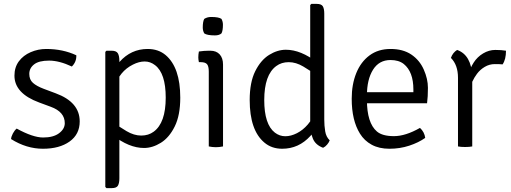

<svg xmlns="http://www.w3.org/2000/svg" viewBox="-20 -755 2636 990"><path d="M37 -38Q38 -51 46.5 -67Q55 -83 66 -92Q150 -46 202.5 -46Q255 -46 284.2 -67.8Q313.5 -89.5 314 -119Q314.5 -178 241.5 -204.5L182 -226.5Q54.5 -273.5 54.5 -365Q54.5 -408 77.2 -438.8Q100 -469.5 138.2 -486Q176.5 -502.5 218 -502.5Q304 -502.5 373.5 -470Q375 -436.5 350.5 -412Q285.5 -442.5 233 -442.5Q180.5 -442.5 155.8 -423Q131 -403.5 131 -374Q131 -344.5 149.8 -327.8Q168.5 -311 205.5 -297L267 -274Q391 -228.5 391 -129Q391 -62.5 338.8 -25.2Q286.5 12 201.5 12Q116.5 12 37 -38Z M555 -493.5Q580 -493.5 587.8 -480Q595.5 -466.5 595.5 -441V164.5Q595.5 189 588.2 202Q581 215 556 215H529L523 209V-487.5L529 -493.5ZM722.5 8Q645 8 561.5 -58L565.5 -123.5Q594 -101.5 632.5 -78.8Q671 -56 708.2 -56Q745.5 -56 772.5 -76Q834.5 -121.5 834.5 -251.5Q834.5 -377 779.5 -419Q755 -438 726 -438Q697 -438 665.5 -422Q595.5 -387 571.5 -307.5L558.5 -377.5Q570.5 -407.5 596.5 -436Q655.5 -502.5 741.5 -502.5Q796.5 -502.5 834 -471Q909.5 -407 909.5 -251.5Q909.5 -160.5 881 -103Q852.5 -45.5 809.5 -18.8Q766.5 8 722.5 8Z M1130 0Q1093 8 1056.5 0V-386Q1056.5 -413.5 1047.5 -424Q1038.5 -434.5 1015 -434.5H1005.5Q1002.5 -449 1002.5 -459Q1002.5 -473.5 1005.5 -489.5Q1032.5 -493.5 1056 -493.5H1064.5Q1095.5 -493.5 1112.8 -474.5Q1130 -455.5 1130 -422ZM1033 -583Q1025.5 -597 1025.5 -613Q1025.5 -643.5 1033 -657.5Q1048.5 -667.5 1068.5 -667.5Q1108.5 -667.5 1122 -657.5Q1129.5 -643.5 1129.5 -627.5Q1129.5 -597 1122 -583Q1110.5 -572.5 1088 -572.5Q1047.5 -572.5 1033 -583Z M1652 -138.5Q1652 -106.5 1656.8 -77.8Q1661.5 -49 1680 -31.5Q1676.5 -21 1667 -9.8Q1657.5 1.5 1646 7Q1606.5 -7.5 1593 -41Q1579.5 -74.5 1579.5 -114.5V-729L1585.5 -735H1612.5Q1637.5 -735 1644.8 -722.2Q1652 -709.5 1652 -684.5ZM1454 -498.5Q1531.5 -498.5 1615.5 -433L1611.5 -367Q1582.5 -389 1544.2 -411.8Q1506 -434.5 1468.8 -434.5Q1431.5 -434.5 1404.5 -414.5Q1342.5 -369 1342.5 -239Q1342.5 -113.5 1397.5 -71Q1422 -52.5 1451 -52.5Q1480 -52.5 1511 -68.2Q1542 -84 1567.2 -113.2Q1592.5 -142.5 1605 -183L1618.5 -113Q1606.5 -83 1580.5 -54Q1520.5 12 1435 12Q1380.5 12 1343 -20Q1267.5 -83.5 1267.5 -239.5Q1267.5 -330.5 1296 -387.8Q1324.5 -445 1367.5 -471.8Q1410.5 -498.5 1454 -498.5Z M2182 -222.5H1838.5V-279.5H2111.5V-293.5Q2111.5 -385 2062 -425Q2036 -445.5 1993.5 -445.5Q1934.5 -445.5 1903.2 -395.2Q1872 -345 1872 -263V-239.5Q1872 -121 1923.5 -77Q1951.5 -53 2011.2 -53Q2071 -53 2145.5 -95.5Q2168.5 -74.5 2172.5 -44Q2138 -19.5 2090 -3.8Q2042 12 1988.2 12Q1934.5 12 1896.5 -8.8Q1858.5 -29.5 1836 -66Q1793.5 -134 1793.5 -246Q1793.5 -320 1817 -378Q1840.5 -436 1885.2 -469.2Q1930 -502.5 1994 -502.5Q2058 -502.5 2100.8 -473.8Q2143.5 -445 2165 -396.5Q2186.5 -348 2186.5 -302Q2186.5 -256 2182 -222.5Z M2589 -493.5Q2589 -448.5 2571.5 -423Q2559.5 -424.5 2531.5 -424.5Q2503.5 -424.5 2479.5 -410.2Q2455.5 -396 2439.5 -374.5Q2411 -336.5 2399.5 -287L2386 -303.5Q2386 -375.5 2422.5 -432.5Q2441 -461.5 2471 -479.5Q2501 -497.5 2533.8 -497.5Q2566.5 -497.5 2589 -493.5ZM2341.5 -354Q2341.5 -420 2305 -456.5Q2314.5 -483.5 2337 -497.5Q2410.5 -471.5 2415 -361.5V0Q2401 3 2378.2 3Q2355.5 3 2341.5 0Z"/></svg>

Font: Signika-CLs Light
Style: CLs-Regular
Weight: 300
Version: Version 2.003;gftools[0.9.32]